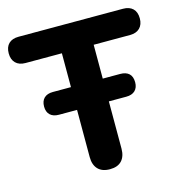

<svg xmlns="http://www.w3.org/2000/svg" viewBox="-109 -800 851 904"><g transform="rotate(-15 316.5 -348.0)"><path d="M317 9Q279 9 259 -12Q239 -33 239 -71V-577H62Q31 -577 14 -594Q-3 -611 -3 -641Q-3 -672 14 -688.5Q31 -705 62 -705H571Q602 -705 619 -688.5Q636 -672 636 -641Q636 -611 619 -594Q602 -577 571 -577H394V-71Q394 -33 374.5 -12Q355 9 317 9ZM151 -301Q123 -301 108 -315.5Q93 -330 93 -356Q93 -383 108 -397.5Q123 -412 151 -412H479Q507 -412 522 -398Q537 -384 537 -356Q537 -330 522 -315.5Q507 -301 479 -301Z"/></g></svg>

Font: Nunito ExtraLight ExtraBold
Style: Regular
Weight: 800
Version: Version 3.602